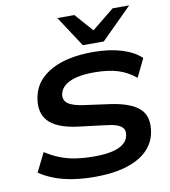

<svg xmlns="http://www.w3.org/2000/svg" viewBox="-100 -1033 1000 1129"><g transform="rotate(-10 399.5 -469.0)"><path d="M376 10Q307 10 245 0.5Q183 -9 133 -28.5Q83 -48 47 -73L103 -186Q143 -160 186 -142.5Q229 -125 279.5 -117Q330 -109 391 -109Q454 -109 497.5 -118.5Q541 -128 566.5 -148Q592 -168 597 -195Q604 -225 591 -241.5Q578 -258 551 -266.5Q524 -275 484 -279L322 -299Q200 -316 152.5 -369Q105 -422 124 -514Q135 -566 166 -603Q197 -640 245.5 -665.5Q294 -691 355.5 -703Q417 -715 490 -715Q587 -715 660.5 -692.5Q734 -670 776 -629L723 -520Q675 -560 617 -578Q559 -596 473 -596Q415 -596 371.5 -585.5Q328 -575 302.5 -555Q277 -535 270 -505Q262 -468 289.5 -447Q317 -426 383 -417L536 -396Q658 -379 710.5 -331Q763 -283 744 -184Q733 -135 703 -99Q673 -63 625 -38.5Q577 -14 515 -2Q453 10 376 10ZM439 -765 319 -948H421L516 -840L649 -948H748L564 -765Z"/></g></svg>

Font: Nunito Sans 10pt Expanded
Style: Bold Italic
Weight: 700
Width: 7
Italic angle: -9°
Designer: Vernon Adams
Foundry: Vernon Adams
Version: Version 3.101;gftools[0.9.27]